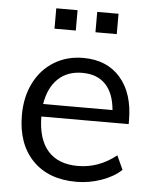

<svg xmlns="http://www.w3.org/2000/svg" viewBox="-52 -757 648 808"><g transform="rotate(5 272.0 -353.0)"><path d="M499 -254H130Q131 -158 174.5 -109Q218 -60 301 -60Q389 -60 463 -119L490 -60Q457 -29 405.5 -11Q354 7 300 7Q182 7 115 -62.5Q48 -132 48 -253Q48 -330 78 -389.5Q108 -449 162 -482Q216 -515 285 -515Q385 -515 442 -449.5Q499 -384 499 -269ZM133 -307H426Q420 -378 384.5 -415Q349 -452 286 -452Q223 -452 183.5 -414Q144 -376 133 -307ZM153 -713H243V-627H153ZM326 -713H416V-627H326Z"/></g></svg>

Font: Muli
Style: Regular
Weight: 400
Designer: Vernon Adams
Foundry: Vernon Adams
Version: Version 2.000